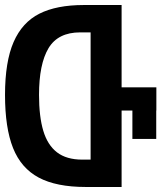

<svg xmlns="http://www.w3.org/2000/svg" viewBox="-21 -745 643 765"><path d="M-1 -367Q-1 -499 33.2 -577.5Q67.5 -656 136 -690.5Q204.5 -725 313 -725H463.5V-397H602V-304.5H601.5V-191.5H506.5V-304.5H463.5V0H320.5Q203.5 0 133.2 -37.5Q63 -75 31 -155.2Q-1 -235.5 -1 -367ZM340 -109V-616H298.5Q210 -616 172.2 -552.8Q134.5 -489.5 134.5 -367Q134.5 -280.5 151.5 -223.8Q168.5 -167 206.2 -138Q244 -109 307 -109Z"/></svg>

Font: JuliaMono
Style: Bold
Weight: 700
Monospace: yes
Designer: cormullion
Foundry: corm
Version: Version 0.055; ttfautohint (v1.8.4)